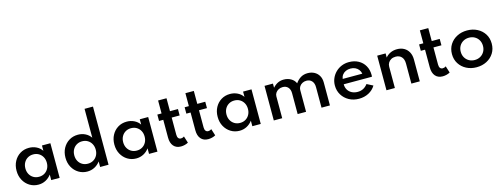

<svg xmlns="http://www.w3.org/2000/svg" viewBox="-16 -1794 7174 2744"><g transform="rotate(-15 3571.0 -422.0)"><path d="M312 16Q241 16 183.2 -19.2Q125.5 -54.5 91.8 -116Q58 -177.5 58 -256.5Q58 -334.5 90.8 -395.8Q123.5 -457 181 -492.5Q238.5 -528 312 -528Q372 -528 422.5 -503Q473 -478 502.5 -433.5V-512H627V0H502.5V-82Q468.5 -35.5 419.2 -9.8Q370 16 312 16ZM347.5 -90.5Q394 -90.5 429.5 -111.8Q465 -133 485.5 -170.5Q506 -208 506 -256Q506 -304.5 485.5 -341.8Q465 -379 429.5 -400.2Q394 -421.5 347.5 -421.5Q301.5 -421.5 265.5 -400.2Q229.5 -379 209 -341.5Q188.5 -304 188.5 -256Q188.5 -208 209 -170.5Q229.5 -133 265.5 -111.8Q301.5 -90.5 347.5 -90.5Z M1034.5 16Q964.5 16 906.8 -19Q849 -54 815.2 -115.5Q781.5 -177 781.5 -256Q781.5 -334.5 814.8 -395.8Q848 -457 905.8 -492.5Q963.5 -528 1037.5 -528Q1096.5 -528 1146 -503Q1195.5 -478 1226 -433.5V-860.5H1350.5V0H1226V-82Q1192.5 -36 1142.8 -10Q1093 16 1034.5 16ZM1070.5 -90.5Q1117 -90.5 1152.8 -111.8Q1188.5 -133 1209 -170.2Q1229.5 -207.5 1229.5 -255.5Q1229.5 -303.5 1209 -341.2Q1188.5 -379 1152.8 -400.2Q1117 -421.5 1070.5 -421.5Q1025 -421.5 989 -400.2Q953 -379 932.5 -341.2Q912 -303.5 912 -255Q912 -207.5 932.2 -170.2Q952.5 -133 988.5 -111.8Q1024.5 -90.5 1070.5 -90.5Z M1759 16Q1688 16 1630.2 -19.2Q1572.5 -54.5 1538.8 -116Q1505 -177.5 1505 -256.5Q1505 -334.5 1537.8 -395.8Q1570.5 -457 1628 -492.5Q1685.5 -528 1759 -528Q1819 -528 1869.5 -503Q1920 -478 1949.5 -433.5V-512H2074V0H1949.5V-82Q1915.5 -35.5 1866.2 -9.8Q1817 16 1759 16ZM1794.5 -90.5Q1841 -90.5 1876.5 -111.8Q1912 -133 1932.5 -170.5Q1953 -208 1953 -256Q1953 -304.5 1932.5 -341.8Q1912 -379 1876.5 -400.2Q1841 -421.5 1794.5 -421.5Q1748.5 -421.5 1712.5 -400.2Q1676.5 -379 1656 -341.5Q1635.5 -304 1635.5 -256Q1635.5 -208 1656 -170.5Q1676.5 -133 1712.5 -111.8Q1748.5 -90.5 1794.5 -90.5Z M2419 16Q2349.5 16 2310.8 -29Q2272 -74 2272 -155.5V-417.5H2209.5V-512H2272V-703.5H2396.5V-512H2514.5V-417.5H2396.5V-164Q2396.5 -130.5 2410 -112.8Q2423.5 -95 2448.5 -95Q2474.5 -95 2496 -111L2527.5 -11.5Q2505 1.5 2476 8.8Q2447 16 2419 16Z M2823 16Q2753.5 16 2714.8 -29Q2676 -74 2676 -155.5V-417.5H2613.5V-512H2676V-703.5H2800.5V-512H2918.5V-417.5H2800.5V-164Q2800.5 -130.5 2814 -112.8Q2827.5 -95 2852.5 -95Q2878.5 -95 2900 -111L2931.5 -11.5Q2909 1.5 2880 8.8Q2851 16 2823 16Z M3287.5 16Q3216.5 16 3158.8 -19.2Q3101 -54.5 3067.2 -116Q3033.5 -177.5 3033.5 -256.5Q3033.5 -334.5 3066.2 -395.8Q3099 -457 3156.5 -492.5Q3214 -528 3287.5 -528Q3347.5 -528 3398 -503Q3448.5 -478 3478 -433.5V-512H3602.5V0H3478V-82Q3444 -35.5 3394.8 -9.8Q3345.5 16 3287.5 16ZM3323 -90.5Q3369.5 -90.5 3405 -111.8Q3440.5 -133 3461 -170.5Q3481.5 -208 3481.5 -256Q3481.5 -304.5 3461 -341.8Q3440.5 -379 3405 -400.2Q3369.5 -421.5 3323 -421.5Q3277 -421.5 3241 -400.2Q3205 -379 3184.5 -341.5Q3164 -304 3164 -256Q3164 -208 3184.5 -170.5Q3205 -133 3241 -111.8Q3277 -90.5 3323 -90.5Z M3795.5 0V-512H3920V-450.5Q3955.5 -490 3994.8 -509Q4034 -528 4081 -528Q4141.5 -528 4188.8 -500.5Q4236 -473 4255.5 -426.5Q4290 -475.5 4334 -501.8Q4378 -528 4436 -528Q4491 -528 4533.8 -505.2Q4576.5 -482.5 4601.2 -440.2Q4626 -398 4626 -338.5V0H4501.5V-304.5Q4501.5 -361.5 4471.8 -394.8Q4442 -428 4392 -428Q4358 -428 4331 -413.5Q4304 -399 4288.5 -375Q4273 -351 4273 -323.5V0H4148.5V-309.5Q4148.5 -363.5 4119.5 -395.8Q4090.5 -428 4040.5 -428Q4006 -428 3978.8 -413.5Q3951.5 -399 3935.8 -375.2Q3920 -351.5 3920 -324V0Z M5054.5 16Q4972.5 16 4907.8 -19.5Q4843 -55 4805.2 -116.5Q4767.5 -178 4767.5 -255Q4767.5 -312 4789 -361.5Q4810.5 -411 4848.5 -448.5Q4886.5 -486 4937 -507Q4987.5 -528 5046 -528Q5126 -528 5186.2 -495Q5246.5 -462 5280.2 -403Q5314 -344 5314 -265.5Q5314 -259 5313.5 -254.8Q5313 -250.5 5311.5 -240.5H4894.5Q4894.5 -194 4915.5 -158.8Q4936.5 -123.5 4974.2 -103.8Q5012 -84 5061 -84Q5107.5 -84 5143.8 -102.8Q5180 -121.5 5209.5 -160L5300 -113.5Q5263.5 -52.5 5198.8 -18.2Q5134 16 5054.5 16ZM4900 -318.5H5190.5Q5184 -353.5 5164 -379Q5144 -404.5 5113.5 -418.8Q5083 -433 5045.5 -433Q5006 -433 4975 -419Q4944 -405 4924.5 -379.5Q4905 -354 4900 -318.5Z M5462.5 0V-512H5587V-450.5Q5613.5 -484.5 5657.8 -506.2Q5702 -528 5759 -528Q5818 -528 5862.2 -502.8Q5906.5 -477.5 5931 -431.5Q5955.5 -385.5 5955.5 -322.5V0H5831V-296.5Q5831 -360.5 5799.2 -395.2Q5767.5 -430 5711.5 -430Q5673 -430 5645 -414.2Q5617 -398.5 5602 -372.2Q5587 -346 5587 -314V0Z M6292 16Q6222.5 16 6183.8 -29Q6145 -74 6145 -155.5V-417.5H6082.5V-512H6145V-703.5H6269.5V-512H6387.5V-417.5H6269.5V-164Q6269.5 -130.5 6283 -112.8Q6296.5 -95 6321.5 -95Q6347.5 -95 6369 -111L6400.5 -11.5Q6378 1.5 6349 8.8Q6320 16 6292 16Z M6794.5 16Q6711.5 16 6644.8 -18.5Q6578 -53 6539 -114.5Q6500 -176 6500 -256Q6500 -336.5 6539 -397.8Q6578 -459 6644.5 -493.5Q6711 -528 6794.5 -528Q6877.5 -528 6944.2 -493.5Q7011 -459 7049.8 -397.8Q7088.5 -336.5 7088.5 -256Q7088.5 -176 7049.8 -114.5Q7011 -53 6944.2 -18.5Q6877.5 16 6794.5 16ZM6794.5 -91Q6841.5 -91 6878.8 -112.2Q6916 -133.5 6937.5 -170.8Q6959 -208 6959 -256Q6959 -304.5 6937.5 -341.8Q6916 -379 6878.8 -400Q6841.5 -421 6794.5 -421Q6748 -421 6710.5 -400Q6673 -379 6651.5 -341.8Q6630 -304.5 6630 -256Q6630 -208 6651.5 -170.8Q6673 -133.5 6710.5 -112.2Q6748 -91 6794.5 -91Z"/></g></svg>

Font: Spartan Thin SemiBold
Style: Regular
Weight: 600
Version: Version 1.004